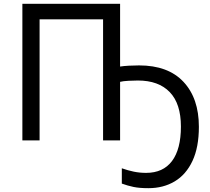

<svg xmlns="http://www.w3.org/2000/svg" viewBox="-20 -734 1096 1004"><path d="M608 -714V-386Q627 -389 654.5 -390.5Q682 -392 707 -392Q859 -392 939.5 -306Q1020 -220 1020 -71Q1020 36 986.5 107.5Q953 179 893.5 214.5Q834 250 756 250Q709 250 678 243.5Q647 237 617 226V146Q648 157 679 163.5Q710 170 744 170Q833 170 879.5 108Q926 46 926 -72Q926 -192 867.5 -252.5Q809 -313 701 -313Q680 -313 651.5 -311.5Q623 -310 608 -306V0H519V-633H187V0H97V-714Z"/></svg>

Font: Noto Sans IKEA
Style: Regular
Weight: 400
Designer: Monotype Design Team
Foundry: Monotype Imaging Inc.
Version: Version 2.001